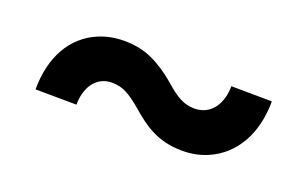

<svg xmlns="http://www.w3.org/2000/svg" viewBox="-42 -547 810 508"><g transform="rotate(20 363.5 -293.5)"><path d="M476.4 -299C462.5 -299 449.1 -302.3 436.2 -309C423.4 -315.7 409.3 -326 393.9 -340C369 -361.3 344.8 -377.3 321.3 -388C297.8 -398.7 271.4 -404 242.1 -404C216.4 -404 192.6 -399.3 170.6 -390C102.8 -361.3 65 -293.9 65 -203L180.5 -202C180.5 -246 201.7 -289 249.8 -289C265.2 -289 279.3 -285.5 292.2 -278.5C305 -271.5 319.1 -261.3 334.5 -248C373 -214.9 413.1 -183 485.2 -183C510.9 -183 534.7 -187.8 556.7 -197.5C624.1 -227.1 663.4 -295.9 663.4 -387L549 -388C549 -342.1 526.1 -299 476.4 -299Z"/></g></svg>

Font: Asimov
Style: Wid
Weight: 500
Designer: Google
Version: Version 2.000980; 2014